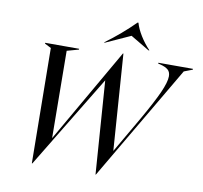

<svg xmlns="http://www.w3.org/2000/svg" viewBox="-98 -1034 1224 1158"><g transform="rotate(10 514.5 -455.5)"><path d="M124 -712H332V-707L260 -687L265 -153L597 -730H600L642 -141L769 -360Q835 -475 864.5 -541Q894 -607 894 -642Q894 -669 878 -682.5Q862 -696 830 -704L817 -707V-712H1029V-707L977 -687L563 18H561L520 -552L174 18H171L163 -687L124 -707ZM652 -929H657Q667 -893 692 -852.5Q717 -812 751 -776L746 -775L630 -844L478 -775L473 -776Q570 -847 652 -929Z"/></g></svg>

Font: Nyght Serif Italic
Style: Regular
Weight: 400
Italic angle: -16°
Designer: Maksym Kobuzan
Version: Version 0.410